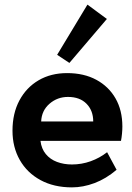

<svg xmlns="http://www.w3.org/2000/svg" viewBox="-20 -790 572 830"><path d="M484 -56Q438 -17 388.5 1.5Q339 20 291 20Q213 20 155 -11.5Q97 -43 65.5 -98.5Q34 -154 34 -225Q34 -300 64 -356Q94 -412 147 -443Q200 -474 270 -474Q343 -474 396.5 -445Q450 -416 479.5 -364.5Q509 -313 509 -243Q509 -230 507.5 -213Q506 -196 503 -181H155Q159 -147 178 -124Q197 -101 226.5 -90Q256 -79 291 -79Q333 -79 372 -93Q411 -107 443 -132ZM383 -265Q383 -312 354 -341.5Q325 -371 274 -371Q228 -371 194 -341.5Q160 -312 158 -265ZM358 -770 442 -708 280 -518 227 -553Z"/></svg>

Font: Podkova ExtraBold
Style: Regular
Weight: 800
Designer: Ilya Yudin
Foundry: Cyreal (www.cyreal.org)
Version: Version 2.103